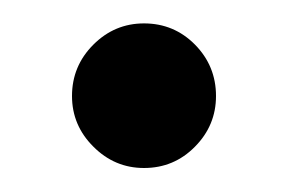

<svg xmlns="http://www.w3.org/2000/svg" viewBox="-20 -130 240 160"><path d="M40 -50Q40 -75 57.8 -92.8Q75.5 -110.5 100 -110.5Q125 -110.5 142.5 -92.8Q160 -75 160 -50Q160 -25.5 142.5 -7.8Q125 10 100 10Q75.5 10 57.8 -7.8Q40 -25.5 40 -50Z"/></svg>

Font: Bodoni* 06pt
Style: Regular
Weight: 400
Version: Version 2.3